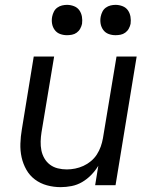

<svg xmlns="http://www.w3.org/2000/svg" viewBox="-20 -763 640 791"><path d="M230 8Q201 8 173.5 0.5Q146 -7 124 -23.5Q102 -40 88.5 -64Q75 -88 69 -115Q63 -142 64 -171.5Q65 -201 70 -230L119 -530H203L151 -218Q148 -199 147.5 -180Q147 -161 150.5 -143.5Q154 -126 163 -110.5Q172 -95 186 -84.5Q200 -74 218 -69.5Q236 -65 255 -65Q272 -65 289.5 -68.5Q307 -72 323.5 -79.5Q340 -87 354.5 -99Q369 -111 379 -126.5Q389 -142 395 -159Q401 -176 404 -193L460 -530H543L456 0H372L385 -80Q373 -60 356 -42.5Q339 -25 318.5 -13Q298 -1 275 3.5Q252 8 230 8ZM456 -618Q441 -618 427.5 -623Q414 -628 405.5 -639.5Q397 -651 394.5 -665.5Q392 -680 395 -695Q397 -705 402 -715Q407 -725 416 -731.5Q425 -738 435.5 -740.5Q446 -743 456 -743Q471 -743 485 -737.5Q499 -732 507 -720.5Q515 -709 517.5 -694.5Q520 -680 518 -665Q516 -655 510.5 -645Q505 -635 496 -628.5Q487 -622 476.5 -620Q466 -618 456 -618ZM256 -618Q241 -618 227.5 -623Q214 -628 205.5 -639.5Q197 -651 194.5 -665.5Q192 -680 195 -695Q197 -705 202 -715Q207 -725 216 -731.5Q225 -738 235.5 -740.5Q246 -743 256 -743Q271 -743 285 -737.5Q299 -732 307 -720.5Q315 -709 317.5 -694.5Q320 -680 318 -665Q316 -655 310.5 -645Q305 -635 296 -628.5Q287 -622 276.5 -620Q266 -618 256 -618Z"/></svg>

Font: Iosevka Curly Extended Oblique
Style: Regular
Weight: 400
Width: 7
Italic angle: -9°
Monospace: yes
Designer: Belleve Invis
Foundry: Belleve Invis
Version: Version 11.1.0; ttfautohint (v1.8.3)